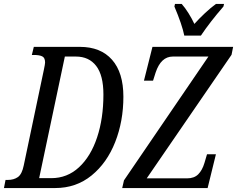

<svg xmlns="http://www.w3.org/2000/svg" viewBox="-37 -951 1199 971"><path d="M-9 -41H2Q33 -41 53.5 -55.5Q74 -70 83 -114L185 -599Q191 -627 191 -635Q191 -659 176.5 -666Q162 -673 135 -673H124L134 -714H367Q472 -714 529.5 -649Q587 -584 587 -462Q587 -338 545.5 -232.5Q504 -127 426 -63.5Q348 0 242 0H-17ZM222 -50Q303 -50 362.5 -105Q422 -160 454 -256Q486 -352 486 -473Q486 -570 449.5 -617.5Q413 -665 347 -665H291L161 -50ZM590 -39 1017 -665H837Q777 -665 750 -584L737 -543H691L734 -714H1142L1134 -674L705 -49H909Q945 -49 965.5 -69.5Q986 -90 997 -127L1010 -171H1055L1013 0H581ZM845 -918 848 -931H882Q899 -912 916.5 -884Q934 -856 946 -830Q970 -857 1000 -885Q1030 -913 1055 -931H1096L1093 -918Q1026 -841 979 -771H895Q884 -826 845 -918Z"/></svg>

Font: Noto Serif Cond
Style: Italic
Weight: 400
Width: 3
Italic angle: -12°
Designer: Monotype Design Team
Foundry: Monotype Imaging Inc.
Version: Version 1.001